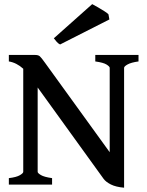

<svg xmlns="http://www.w3.org/2000/svg" viewBox="-20 -876 699 911"><path d="M568.8 14.6Q529.8 11.2 506.1 -0.7Q482.4 -12.7 471.7 -27.3L158.7 -460.9V-60.5Q158.7 -54.7 174.1 -45.4Q189.5 -36.1 227.1 -30.8V0H22V-30.8Q58.1 -35.2 74.2 -44.7Q90.3 -54.2 90.3 -60.5V-549.8Q58.6 -578.6 22 -584.5V-615.2H147.5Q161.6 -615.2 168.9 -608.9Q176.3 -602.5 194.3 -577.1L500.5 -153.8V-554.2Q500.5 -560.1 485.8 -569.6Q471.2 -579.1 432.1 -584.5V-615.2H637.2V-584.5Q602.1 -579.6 585.4 -570.3Q568.8 -561 568.8 -554.2ZM265.1 -665Q256.8 -668.9 249.5 -677Q242.2 -685.1 235.4 -694.3L417.5 -856.4Q429.7 -850.1 446 -840.6Q462.4 -831.1 476.1 -822.3Q489.7 -813.5 494.6 -808.1L499 -783.7Z"/></svg>

Font: David Libre Medium
Style: Regular
Weight: 500
Designer: Ismar David, J. Victor Gaultney, Annie Olsen and Meir Sadan
Foundry: Monotype Imaging Inc. & SIL International
Version: Version 1.100; ttfautohint (v1.8.4.7-5d5b)